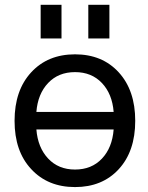

<svg xmlns="http://www.w3.org/2000/svg" viewBox="-20 -759 610 791"><path d="M129.9 -297.9H448.2Q442.4 -372.1 399.9 -417Q357.4 -461.9 289.1 -461.9Q220.7 -461.9 178.2 -417Q135.7 -372.1 129.9 -297.9ZM129.9 -225.6Q135.7 -151.4 178.2 -106Q220.7 -60.5 289.1 -60.5Q357.4 -60.5 399.9 -105.5Q442.4 -150.4 448.2 -225.6ZM108.4 -62.5Q40 -135.7 40 -261.2Q40 -386.7 108.4 -460.9Q176.8 -535.2 289.1 -535.2Q401.4 -535.2 469.2 -460.9Q537.1 -386.7 537.1 -261.2Q537.1 -135.7 469.2 -62Q401.4 11.7 289.1 11.7Q176.8 11.7 108.4 -62.5ZM147.5 -600.6V-739.3H233.4V-600.6ZM343.8 -600.6V-739.3H430.7V-600.6Z"/></svg>

Font: irohakakuC Regular
Style: Regular
Weight: 400
Designer: [Source Han Sans]
Ryoko NISHIZUKA Ë•øÂ°öÊ∂ºÂ≠ê (kana & ideographs); Paul D. Hunt (Latin, Greek & Cyrillic); Wenlong ZHAN
Version: Version 1.001.20160904